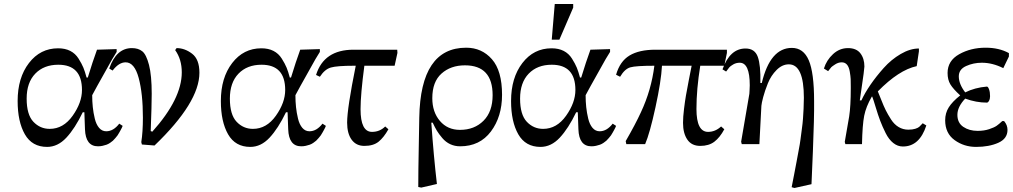

<svg xmlns="http://www.w3.org/2000/svg" viewBox="-20 -719 5054 958"><path d="M412 -332H418Q442 -411 464 -471L562 -474V-460L540 -424Q440 -246 440 -244Q440 -213 443 -184.5Q446 -156 453 -127Q460 -98 474.5 -81Q489 -64 510 -64Q546 -64 575 -102L592 -91Q592 -90 588 -81.5Q584 -73 582 -70Q580 -67 575 -57.5Q570 -48 566.5 -43.5Q563 -39 556 -30.5Q549 -22 543.5 -17Q538 -12 529 -6Q520 0 511.5 3Q503 6 492 8.5Q481 11 469 11Q407 11 404 -74Q403 -87 402.5 -115Q402 -143 401 -159H393Q354 -78 311 -32Q268 14 215 14Q140 14 104 -49Q68 -112 68 -215Q68 -331 124.5 -404.5Q181 -478 270 -478Q305 -478 330.5 -465Q356 -452 372 -426.5Q388 -401 396 -381.5Q404 -362 412 -332ZM228 -76Q296 -76 342.5 -141.5Q389 -207 389 -270Q389 -396 271 -396Q199 -396 156 -351.5Q113 -307 113 -227Q113 -147 146.5 -111.5Q180 -76 228 -76Z M751 7 688 2 685 -10Q693 -60 693 -132Q693 -252 672 -330Q651 -408 607 -408Q573 -408 542 -367L525 -377Q560 -479 638 -479Q670 -479 690 -463Q710 -447 723.5 -395Q737 -343 737 -251Q737 -195 732 -65L740 -62Q887 -226 887 -358Q887 -423 854 -469L861 -479Q902 -479 938.5 -451Q975 -423 975 -356Q975 -208 751 7Z M1426 -332H1432Q1456 -411 1478 -471L1576 -474V-460L1554 -424Q1454 -246 1454 -244Q1454 -213 1457 -184.5Q1460 -156 1467 -127Q1474 -98 1488.5 -81Q1503 -64 1524 -64Q1560 -64 1589 -102L1606 -91Q1606 -90 1602 -81.5Q1598 -73 1596 -70Q1594 -67 1589 -57.5Q1584 -48 1580.5 -43.5Q1577 -39 1570 -30.5Q1563 -22 1557.5 -17Q1552 -12 1543 -6Q1534 0 1525.5 3Q1517 6 1506 8.5Q1495 11 1483 11Q1421 11 1418 -74Q1417 -87 1416.5 -115Q1416 -143 1415 -159H1407Q1368 -78 1325 -32Q1282 14 1229 14Q1154 14 1118 -49Q1082 -112 1082 -215Q1082 -331 1138.5 -404.5Q1195 -478 1284 -478Q1319 -478 1344.5 -465Q1370 -452 1386 -426.5Q1402 -401 1410 -381.5Q1418 -362 1426 -332ZM1242 -76Q1310 -76 1356.5 -141.5Q1403 -207 1403 -270Q1403 -396 1285 -396Q1213 -396 1170 -351.5Q1127 -307 1127 -227Q1127 -147 1160.5 -111.5Q1194 -76 1242 -76Z M1712 -107Q1712 -178 1755 -391H1747Q1661 -391 1630.5 -382Q1600 -373 1576 -336L1557 -345Q1596 -471 1744 -471H1962L1963 -455L1949 -391H1798Q1779 -248 1779 -174Q1779 -61 1836 -61Q1875 -61 1902 -88L1918 -74Q1895 -33 1869 -12Q1843 9 1798 9Q1757 9 1734.5 -22Q1712 -53 1712 -107Z M2160 199 2082 217 2067 214Q2067 136 2069.5 11Q2072 -114 2072 -132Q2078 -481 2306 -481Q2384 -481 2434.5 -423.5Q2485 -366 2485 -246Q2485 -137 2429.5 -63Q2374 11 2276 11Q2249 11 2226.5 0.5Q2204 -10 2187 -30Q2170 -50 2160 -66.5Q2150 -83 2139 -107H2132Q2144 62 2160 199ZM2137 -229Q2137 -160 2175 -115.5Q2213 -71 2275 -71Q2347 -71 2392.5 -116.5Q2438 -162 2438 -244Q2438 -393 2300 -393Q2229 -393 2183 -352Q2137 -311 2137 -229Z M2874 -332H2880Q2904 -411 2926 -471L3024 -474V-460L3002 -424Q2902 -246 2902 -244Q2902 -213 2905 -184.5Q2908 -156 2915 -127Q2922 -98 2936.5 -81Q2951 -64 2972 -64Q3008 -64 3037 -102L3054 -91Q3054 -90 3050 -81.5Q3046 -73 3044 -70Q3042 -67 3037 -57.5Q3032 -48 3028.5 -43.5Q3025 -39 3018 -30.5Q3011 -22 3005.5 -17Q3000 -12 2991 -6Q2982 0 2973.5 3Q2965 6 2954 8.5Q2943 11 2931 11Q2869 11 2866 -74Q2865 -87 2864.5 -115Q2864 -143 2863 -159H2855Q2816 -78 2773 -32Q2730 14 2677 14Q2602 14 2566 -49Q2530 -112 2530 -215Q2530 -331 2586.5 -404.5Q2643 -478 2732 -478Q2767 -478 2792.5 -465Q2818 -452 2834 -426.5Q2850 -401 2858 -381.5Q2866 -362 2874 -332ZM2690 -76Q2758 -76 2804.5 -141.5Q2851 -207 2851 -270Q2851 -396 2733 -396Q2661 -396 2618 -351.5Q2575 -307 2575 -227Q2575 -147 2608.5 -111.5Q2642 -76 2690 -76ZM2733 -521 2748 -699H2840V-681L2771 -521Z M3607 -455 3594 -391H3474Q3455 -274 3455 -175Q3455 -61 3513 -61Q3549 -61 3578 -88L3594 -74Q3572 -33 3544.5 -12Q3517 9 3474 9Q3431 9 3409.5 -22.5Q3388 -54 3388 -106Q3388 -135 3393 -175.5Q3398 -216 3402.5 -242Q3407 -268 3417.5 -322.5Q3428 -377 3431 -391H3283Q3279 -314 3250.5 -183.5Q3222 -53 3199 0H3105L3102 -15Q3151 -100 3178 -159Q3230 -270 3245 -391Q3153 -391 3125 -383Q3097 -375 3074 -336L3054 -346Q3073 -413 3121 -442Q3169 -471 3250 -471H3607Z M3678 -12 3719 -251Q3719 -252 3720 -268.5Q3721 -285 3721 -293Q3721 -406 3671 -406Q3653 -406 3638.5 -397.5Q3624 -389 3619 -383Q3614 -377 3603 -362L3585 -373Q3622 -477 3700 -477Q3746 -477 3761 -435.5Q3776 -394 3774 -305H3781Q3823 -480 3931 -480Q3989 -480 4015.5 -418Q4042 -356 4042 -215Q4043 -133 4036 36Q4029 190 4029 200L3944 219L3930 215Q3933 199 3942.5 151Q3952 103 3954.5 88Q3957 73 3964.5 34Q3972 -5 3974 -22.5Q3976 -40 3980.5 -72Q3985 -104 3986.5 -126Q3988 -148 3989.5 -176Q3991 -204 3991 -231Q3991 -398 3916 -398Q3883 -398 3855 -370Q3827 -342 3811.5 -303.5Q3796 -265 3788 -234.5Q3780 -204 3779 -191L3769 0H3681Z M4584 -104 4602 -93Q4568 12 4485 12Q4459 12 4437 -5.5Q4415 -23 4399 -55Q4383 -87 4372 -116Q4361 -145 4349.5 -183.5Q4338 -222 4332 -237H4330Q4301 -187 4292 -141.5Q4283 -96 4281 0H4198L4195 -11L4217 -138Q4225 -190 4225 -278V-286Q4225 -311 4224.5 -324.5Q4224 -338 4220 -361.5Q4216 -385 4206 -396.5Q4196 -408 4180 -408Q4163 -408 4147.5 -398Q4132 -388 4128 -384Q4124 -380 4112 -364L4091 -377Q4104 -419 4136.5 -449Q4169 -479 4211 -479Q4253 -479 4273 -453Q4293 -427 4293 -387Q4293 -374 4277 -266L4270 -218H4278Q4295 -255 4323.5 -296.5Q4352 -338 4389.5 -380Q4427 -422 4474 -449.5Q4521 -477 4565 -477V-463L4554 -389Q4465 -370 4360 -263Q4365 -252 4377 -221Q4389 -190 4399.5 -169Q4410 -148 4426 -123Q4442 -98 4464 -85Q4486 -72 4512 -72Q4533 -72 4547 -76.5Q4561 -81 4567 -86.5Q4573 -92 4584 -104Z M4796 -258Q4844 -282 4904 -287Q4910 -287 4915 -273Q4920 -259 4920 -239Q4920 -226 4915 -216.5Q4910 -207 4904 -207Q4851 -207 4796 -227Q4757 -186 4757 -146Q4757 -106 4786.5 -86Q4816 -66 4858 -66Q4890 -66 4915.5 -74.5Q4941 -83 4953 -91.5Q4965 -100 4981 -115H4990Q5007 -95 5007 -71Q5007 -27 4961 -6.5Q4915 14 4850 14Q4790 14 4743 -20Q4696 -54 4696 -119Q4696 -155 4714 -183.5Q4732 -212 4771 -243Q4736 -275 4722 -298Q4708 -321 4708 -355Q4708 -416 4766 -448.5Q4824 -481 4898 -481Q4965 -481 5014 -454V-437L4986 -379Q4932 -406 4879 -406Q4837 -406 4800.5 -389.5Q4764 -373 4764 -338Q4764 -300 4796 -258Z"/></svg>

Font: myMathFont
Style: Regular
Weight: 400
Designer: Ross Mills, John Hudson & Paul Hanslow, Tiro Typeworks Ltd; with prior portions MicroPress Inc., and Coen Hoffman. Math 
Foundry: Tiro Typeworks Ltd
Version: Version 2.13 b171